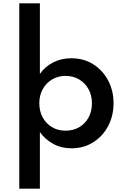

<svg xmlns="http://www.w3.org/2000/svg" viewBox="-20 -880 764 1160"><path d="M96.5 260V-860H221V-433.5Q252 -478 301.2 -503Q350.5 -528 411 -528Q485.5 -528 542.8 -492Q600 -456 633 -394.5Q666 -333 666 -256Q666 -179.5 633 -117.8Q600 -56 542.8 -20Q485.5 16 411 16Q350.5 16 301 -11.2Q251.5 -38.5 221 -82V260ZM376 -90.5Q423 -90.5 459 -111.8Q495 -133 515.2 -170.5Q535.5 -208 535.5 -256Q535.5 -304.5 514.5 -342Q493.5 -379.5 457.5 -400.5Q421.5 -421.5 376 -421.5Q331.5 -421.5 295.5 -400.5Q259.5 -379.5 238.5 -342Q217.5 -304.5 217.5 -256Q217.5 -208 238 -170.5Q258.5 -133 294.2 -111.8Q330 -90.5 376 -90.5Z"/></svg>

Font: Spartan Thin SemiBold
Style: Regular
Weight: 600
Version: Version 1.004